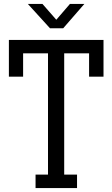

<svg xmlns="http://www.w3.org/2000/svg" viewBox="-20 -952 569 972"><path d="M160 -68H223V-682H97V-564H25V-750H504V-564H431V-682H305V-68H370V0H160ZM300 -809H233L121 -932H195L265 -852L334 -932H407Z"/></svg>

Font: Kelly Slab
Style: Regular
Weight: 400
Designer: Denis Masharov
Foundry: Denis Masharov
Version: Version 1.001